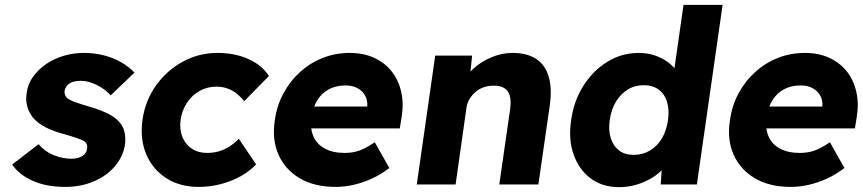

<svg xmlns="http://www.w3.org/2000/svg" viewBox="-20 -760 3554 791"><path d="M249 10Q171 10 115 -15Q59 -40 30 -82L139 -166Q165 -135 202 -120.5Q239 -106 274 -106Q288 -106 299.5 -109Q311 -112 319.5 -117.5Q328 -123 333 -130.5Q338 -138 339 -148Q342 -168 326 -179Q317 -184 297 -191Q277 -198 246 -207Q200 -219 168 -235.5Q136 -252 117 -274Q100 -295 92.5 -320.5Q85 -346 90 -378Q95 -415 117 -445Q139 -475 171.5 -497Q204 -519 244 -530.5Q284 -542 325 -542Q369 -542 408 -532Q447 -522 478.5 -504Q510 -486 534 -461L436 -367Q421 -384 400.5 -397.5Q380 -411 357 -419Q334 -427 314 -427Q299 -427 287 -424.5Q275 -422 266.5 -416.5Q258 -411 253 -403.5Q248 -396 246 -386Q245 -376 249 -367Q253 -358 262 -352Q271 -346 292 -338.5Q313 -331 350 -320Q395 -307 426.5 -291Q458 -275 475 -253Q489 -236 493.5 -213.5Q498 -191 495 -165Q487 -114 453 -74.5Q419 -35 366 -12.5Q313 10 249 10Z M798 10Q721 10 665 -26Q609 -62 582.5 -124.5Q556 -187 567 -266Q578 -345 622.5 -407.5Q667 -470 733 -506Q799 -542 876 -542Q947 -542 1003 -517Q1059 -492 1088 -447L986 -343Q974 -359 957 -373Q940 -387 918.5 -395Q897 -403 872 -403Q834 -403 802.5 -385.5Q771 -368 750.5 -337Q730 -306 724 -266Q719 -228 731 -197Q743 -166 769.5 -148Q796 -130 833 -130Q859 -130 881.5 -136.5Q904 -143 924.5 -156Q945 -169 964 -188L1035 -83Q995 -40 931 -15Q867 10 798 10Z M1363 10Q1275 10 1215 -25.5Q1155 -61 1127.5 -122.5Q1100 -184 1112 -263Q1120 -324 1147.5 -375Q1175 -426 1216.5 -463.5Q1258 -501 1310 -521.5Q1362 -542 1421 -542Q1477 -542 1521 -522Q1565 -502 1593.5 -466Q1622 -430 1633 -381Q1644 -332 1634 -274L1627 -231H1204L1194 -321H1510L1490 -302L1493 -322Q1495 -347 1484 -366.5Q1473 -386 1452.5 -397Q1432 -408 1404 -408Q1365 -408 1335.5 -392.5Q1306 -377 1287.5 -347.5Q1269 -318 1263 -275Q1257 -231 1271 -198.5Q1285 -166 1318 -148Q1351 -130 1400 -130Q1434 -130 1461.5 -140Q1489 -150 1524 -174L1584 -68Q1549 -41 1511.5 -24Q1474 -7 1436.5 1.5Q1399 10 1363 10Z M1697 0 1773 -531H1925L1914 -423L1881 -411Q1897 -447 1929.5 -476.5Q1962 -506 2004.5 -524Q2047 -542 2091 -542Q2151 -542 2188.5 -517.5Q2226 -493 2240.5 -444.5Q2255 -396 2245 -326L2198 0H2037L2082 -313Q2086 -345 2080 -366Q2074 -387 2057 -397.5Q2040 -408 2013 -407Q1992 -407 1973 -400.5Q1954 -394 1939.5 -381.5Q1925 -369 1915 -353Q1905 -337 1902 -318L1857 0H1778Q1750 0 1730 0Q1710 0 1697 0Z M2531 11Q2462 11 2414 -24.5Q2366 -60 2343.5 -122.5Q2321 -185 2333 -265Q2344 -345 2384 -407.5Q2424 -470 2483 -506Q2542 -542 2612 -542Q2648 -542 2679.5 -531Q2711 -520 2735.5 -501Q2760 -482 2773.5 -457.5Q2787 -433 2786 -407L2747 -398L2796 -740H2957L2851 0H2702L2710 -121L2742 -116Q2735 -91 2715 -68Q2695 -45 2666.5 -27.5Q2638 -10 2603 0.5Q2568 11 2531 11ZM2591 -122Q2628 -122 2658 -140Q2688 -158 2707 -190Q2726 -222 2732 -265Q2738 -309 2728 -341Q2718 -373 2693.5 -391Q2669 -409 2632 -409Q2595 -409 2566 -391Q2537 -373 2517.5 -341Q2498 -309 2492 -265Q2486 -222 2496.5 -190Q2507 -158 2530.5 -140Q2554 -122 2591 -122Z M3238 10Q3150 10 3090 -25.5Q3030 -61 3002.5 -122.5Q2975 -184 2987 -263Q2995 -324 3022.5 -375Q3050 -426 3091.5 -463.5Q3133 -501 3185 -521.5Q3237 -542 3296 -542Q3352 -542 3396 -522Q3440 -502 3468.5 -466Q3497 -430 3508 -381Q3519 -332 3509 -274L3502 -231H3079L3069 -321H3385L3365 -302L3368 -322Q3370 -347 3359 -366.5Q3348 -386 3327.5 -397Q3307 -408 3279 -408Q3240 -408 3210.5 -392.5Q3181 -377 3162.5 -347.5Q3144 -318 3138 -275Q3132 -231 3146 -198.5Q3160 -166 3193 -148Q3226 -130 3275 -130Q3309 -130 3336.5 -140Q3364 -150 3399 -174L3459 -68Q3424 -41 3386.5 -24Q3349 -7 3311.5 1.5Q3274 10 3238 10Z"/></svg>

Font: Lexend
Style: Bold Italic
Weight: 700
Italic angle: -8.13011°
Designer: Bonnie Shaver-Troup, Thomas Jockin
Foundry: Lexend
Version: Version 1.007